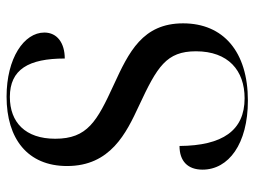

<svg xmlns="http://www.w3.org/2000/svg" viewBox="-115 -649 774 584"><g transform="rotate(-90 272.0 -357.0)"><path d="M258 10C407 10 493 -65 493 -187C493 -310 406 -352 306 -398C195 -449 142 -478 142 -576C142 -667 192 -714 269 -714C353 -714 386 -657 386 -547C433 -547 465 -570 465 -609C465 -671 387 -724 270 -724C142 -724 59 -660 59 -540C59 -408 159 -360 243 -321C361 -266 408 -238 408 -148C408 -50 350 0 265 0C167 0 121 -67 120 -198C74 -198 48 -173 48 -128C48 -49 126 10 258 10Z"/></g></svg>

Font: Noto Serif Display
Style: Regular
Weight: 400
Designer: Monotype Design Team
Foundry: Monotype Imaging Inc.
Version: Version 2.009